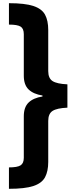

<svg xmlns="http://www.w3.org/2000/svg" viewBox="-20 -813 466 1202"><path d="M36 -793Q136 -793 189 -775.5Q242 -758 262 -721Q282 -684 282 -625V-368Q282 -323 309 -305.5Q336 -288 402 -285V-139Q336 -136 309 -118.5Q282 -101 282 -56V201Q282 259 262 296.5Q242 334 189 351.5Q136 369 36 369V235Q89 235 109 222Q129 209 129 175V-85Q129 -142 159 -171Q189 -200 246 -209V-215Q189 -224 159 -253Q129 -282 129 -339V-599Q129 -634 109 -646.5Q89 -659 36 -659Z"/></svg>

Font: Noto Sans Kannada ExtraCondensed Black
Style: Regular
Weight: 900
Width: 2
Designer: Jelle Bosma - Monotype Design Team
Foundry: Monotype Imaging Inc.
Version: Version 2.005; ttfautohint (v1.8.4.7-5d5b)